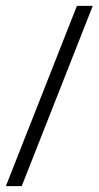

<svg xmlns="http://www.w3.org/2000/svg" viewBox="-20 -634 336 654"><path d="M242 -614 0 0H54L296 -614Z"/></svg>

Font: Modon Arabic
Style: Regular
Weight: 400
Designer: Ahmedzaza
Foundry: Ahmedzaza
Version: Version 2.010